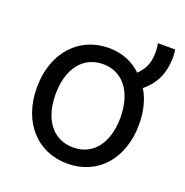

<svg xmlns="http://www.w3.org/2000/svg" viewBox="-118 -737 827 860"><g transform="rotate(20 295.0 -307.0)"><path d="M447 -259C447 -138 388 -61 293 -61C197 -61 138 -138 138 -259C138 -380 197 -458 293 -458C388 -458 447 -380 447 -259ZM536 -259C536 -321 522 -376 496 -418C544 -457 566 -503 573 -553C575 -568 576 -583 576 -599C576 -607 574 -620 573 -630H491C493 -620 495 -602 495 -589C495 -539 482 -508 449 -474C408 -513 355 -535 293 -535C151 -535 49 -425 49 -259C49 -93 150 16 293 16C436 16 536 -93 536 -259Z"/></g></svg>

Font: Repo
Style: Regular
Weight: 400
Designer: Stefan Peev
Foundry: Context Ltd
Version: Version 0.000